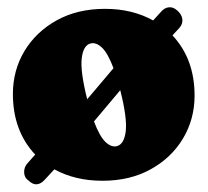

<svg xmlns="http://www.w3.org/2000/svg" viewBox="-20 -482 564 521"><path d="M57.5 8Q46 0.5 45.5 -14.2Q45 -29 55.5 -40L75.5 -62.5Q15 -127 15 -227Q15 -291 46.2 -343.2Q77.5 -395.5 133.8 -426.8Q190 -458 265 -458Q339 -458 395.5 -426.5L416.5 -449.5Q426 -461 438.2 -462.2Q450.5 -463.5 461.5 -453Q473 -443 474.8 -430.2Q476.5 -417.5 467 -406.5L448 -386Q508 -322 508 -222.5Q508 -159 476.8 -106.5Q445.5 -54 389.2 -22.8Q333 8.5 258 8.5Q184 8.5 127.5 -22.5L102.5 4.5Q80 30 57.5 8ZM216.5 -213V-212.5L288 -297Q272.5 -338 256.5 -353Q240.5 -368 225.5 -364Q206 -359 201.8 -324Q197.5 -289 216.5 -213ZM297.5 -85.5Q317 -91 321.2 -126Q325.5 -161 306.5 -236.5V-237.5L235 -152.5Q250.5 -111.5 266.5 -96.5Q282.5 -81.5 297.5 -85.5Z"/></svg>

Font: Fraunces 144pt SuperSoft Black
Style: Regular
Weight: 900
Version: Version 1.000;[b76b70a41]